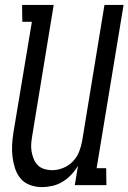

<svg xmlns="http://www.w3.org/2000/svg" viewBox="-20 -755 524 783"><path d="M151 8Q126 8 102.5 -0.5Q79 -9 64 -27Q49 -45 41.5 -68Q34 -91 31 -115.5Q28 -140 29.5 -165.5Q31 -191 35 -216L110 -666H71L70 -735H199L112 -205Q109 -188 107.5 -171.5Q106 -155 108.5 -139Q111 -123 117 -108Q123 -93 133.5 -82Q144 -71 160 -66Q176 -61 193 -61Q215 -61 237.5 -70Q260 -79 277 -96.5Q294 -114 302.5 -136Q311 -158 315 -180L406 -735H484L374 -69H413L414 0H285L298 -79Q287 -60 271 -43Q255 -26 235.5 -14Q216 -2 194 3Q172 8 151 8Z"/></svg>

Font: Iosevka QP
Style: Italic
Weight: 400
Italic angle: -9°
Designer: Belleve Invis
Foundry: Belleve Invis
Version: Version 20.0.0; ttfautohint (v1.8.4)